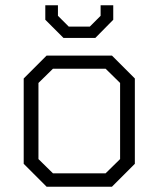

<svg xmlns="http://www.w3.org/2000/svg" viewBox="-20 -709 602 729"><path d="M70 -87V-411L157 -498H405L492 -411V-87L405 0H157ZM381 -51 436 -105V-394L381 -448H181L126 -394V-105L181 -51ZM152 -634V-689H200V-649L241 -608H321L362 -649V-689H410V-634L342 -565H221Z"/></svg>

Font: Chakra Petch Light
Style: Regular
Weight: 300
Designer: Katatrad Aksorn Co.,Ltd.
Foundry: Cadson Demak Co.,Ltd.
Version: Version 1.000; ttfautohint (v1.6)